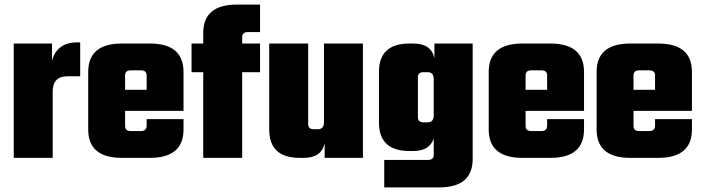

<svg xmlns="http://www.w3.org/2000/svg" viewBox="-20 -689 3065 838"><path d="M315 -504H330V-356H273Q210 -356 210 -288V0H40V-499H207V-422Q215 -460 243 -482Q271 -504 315 -504Z M512 -499H634Q781 -499 781 -375V-205H526V-139Q526 -117 551 -117H595Q620 -117 620 -141V-169H781V-124Q781 0 634 0H512Q365 0 365 -124V-375Q365 -499 512 -499ZM526 -297H620V-360Q620 -382 595 -382H551Q526 -382 526 -360Z M1115 -549H1062Q1037 -549 1037 -527V-499H1115V-374H1037V0H867V-374H816V-499H867V-545Q867 -669 1014 -669H1115Z M1394 -499H1564V0H1397V-64Q1383 0 1306 0H1288Q1155 0 1155 -124V-499H1325V-147Q1325 -125 1350 -125H1367Q1394 -125 1394 -155Z M1876 -499H2043V5Q2043 129 1896 129H1657V9H1848Q1873 9 1873 -13V-84Q1854 -30 1785 -30H1767Q1634 -30 1634 -154V-375Q1634 -499 1767 -499H1785Q1862 -499 1876 -435ZM1829 -155H1846Q1873 -155 1873 -185V-344Q1873 -374 1846 -374H1829Q1804 -374 1804 -352V-177Q1804 -155 1829 -155Z M2260 -499H2382Q2529 -499 2529 -375V-205H2274V-139Q2274 -117 2299 -117H2343Q2368 -117 2368 -141V-169H2529V-124Q2529 0 2382 0H2260Q2113 0 2113 -124V-375Q2113 -499 2260 -499ZM2274 -297H2368V-360Q2368 -382 2343 -382H2299Q2274 -382 2274 -360Z M2731 -499H2853Q3000 -499 3000 -375V-205H2745V-139Q2745 -117 2770 -117H2814Q2839 -117 2839 -141V-169H3000V-124Q3000 0 2853 0H2731Q2584 0 2584 -124V-375Q2584 -499 2731 -499ZM2745 -297H2839V-360Q2839 -382 2814 -382H2770Q2745 -382 2745 -360Z"/></svg>

Font: Teko
Style: Bold
Weight: 700
Designer: Manushi Parikh, Jonny Pinhorn
Foundry: Indian Type Foundry
Version: Version 1.106;PS 1.0;hotconv 1.0.78;makeotf.lib2.5.61930; tt